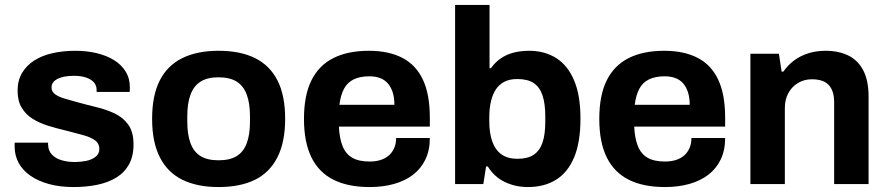

<svg xmlns="http://www.w3.org/2000/svg" viewBox="-20 -743 3587 775"><path d="M277 12Q222 12 178 0Q134 -12 103 -33.5Q72 -55 55.5 -85Q39 -115 39 -153Q39 -157 39 -161Q39 -165 40 -167H174Q174 -165 174 -163Q174 -161 174 -159Q175 -134 190 -118.5Q205 -103 229.5 -96Q254 -89 281 -89Q305 -89 327.5 -93.5Q350 -98 365.5 -110Q381 -122 381 -141Q381 -165 361.5 -178Q342 -191 310.5 -199Q279 -207 242 -217Q208 -225 174 -235.5Q140 -246 112.5 -263Q85 -280 68 -307.5Q51 -335 51 -377Q51 -418 69 -448.5Q87 -479 118.5 -499Q150 -519 192.5 -528.5Q235 -538 284 -538Q330 -538 370 -528.5Q410 -519 440 -500.5Q470 -482 487 -454.5Q504 -427 504 -393Q504 -386 504 -380Q504 -374 503 -372H370V-380Q370 -398 359 -410.5Q348 -423 327.5 -430Q307 -437 278 -437Q258 -437 241.5 -434Q225 -431 213 -425Q201 -419 194.5 -410.5Q188 -402 188 -390Q188 -373 202.5 -362.5Q217 -352 241 -345Q265 -338 294 -330Q330 -320 369.5 -310.5Q409 -301 443 -285Q477 -269 498 -239.5Q519 -210 519 -160Q519 -112 500.5 -79Q482 -46 449 -26Q416 -6 372 3Q328 12 277 12Z M862 12Q776 12 716 -17.5Q656 -47 625 -108.5Q594 -170 594 -263Q594 -358 625 -418.5Q656 -479 716 -508.5Q776 -538 862 -538Q950 -538 1009.5 -508.5Q1069 -479 1100 -418.5Q1131 -358 1131 -263Q1131 -170 1100 -108.5Q1069 -47 1009.5 -17.5Q950 12 862 12ZM862 -96Q908 -96 935.5 -113Q963 -130 976 -165Q989 -200 989 -251V-275Q989 -326 976 -361Q963 -396 935.5 -413.5Q908 -431 862 -431Q817 -431 789.5 -413.5Q762 -396 749 -361Q736 -326 736 -275V-251Q736 -200 749 -165Q762 -130 789.5 -113Q817 -96 862 -96Z M1472 12Q1385 12 1326 -17.5Q1267 -47 1237 -108Q1207 -169 1207 -263Q1207 -358 1237 -418.5Q1267 -479 1325.5 -508.5Q1384 -538 1469 -538Q1549 -538 1604 -509.5Q1659 -481 1687 -421.5Q1715 -362 1715 -268V-232H1348Q1350 -186 1362.5 -154Q1375 -122 1401.5 -106.5Q1428 -91 1472 -91Q1496 -91 1515.5 -97Q1535 -103 1549 -115Q1563 -127 1571 -145Q1579 -163 1579 -186H1715Q1715 -136 1697 -99Q1679 -62 1647 -37.5Q1615 -13 1570.5 -0.5Q1526 12 1472 12ZM1350 -320H1572Q1572 -350 1564.5 -372Q1557 -394 1544 -408Q1531 -422 1512.5 -428.5Q1494 -435 1471 -435Q1433 -435 1407.5 -422.5Q1382 -410 1368.5 -384.5Q1355 -359 1350 -320Z M2111 12Q2060 12 2017.5 -8.5Q1975 -29 1949 -71H1942L1931 0H1817V-723H1956V-468H1962Q1978 -491 2001 -507Q2024 -523 2053 -530.5Q2082 -538 2116 -538Q2178 -538 2224.5 -509Q2271 -480 2297 -419.5Q2323 -359 2323 -264Q2323 -169 2297.5 -108Q2272 -47 2224.5 -17.5Q2177 12 2111 12ZM2068 -102Q2110 -102 2134.5 -118.5Q2159 -135 2170 -168Q2181 -201 2181 -251V-274Q2181 -324 2170 -357.5Q2159 -391 2134.5 -407.5Q2110 -424 2068 -424Q2038 -424 2017 -413.5Q1996 -403 1982.5 -383.5Q1969 -364 1962 -335Q1955 -306 1955 -271V-253Q1955 -206 1967 -172Q1979 -138 2004 -120Q2029 -102 2068 -102Z M2664 12Q2577 12 2518 -17.5Q2459 -47 2429 -108Q2399 -169 2399 -263Q2399 -358 2429 -418.5Q2459 -479 2517.5 -508.5Q2576 -538 2661 -538Q2741 -538 2796 -509.5Q2851 -481 2879 -421.5Q2907 -362 2907 -268V-232H2540Q2542 -186 2554.5 -154Q2567 -122 2593.5 -106.5Q2620 -91 2664 -91Q2688 -91 2707.5 -97Q2727 -103 2741 -115Q2755 -127 2763 -145Q2771 -163 2771 -186H2907Q2907 -136 2889 -99Q2871 -62 2839 -37.5Q2807 -13 2762.5 -0.5Q2718 12 2664 12ZM2542 -320H2764Q2764 -350 2756.5 -372Q2749 -394 2736 -408Q2723 -422 2704.5 -428.5Q2686 -435 2663 -435Q2625 -435 2599.5 -422.5Q2574 -410 2560.5 -384.5Q2547 -359 2542 -320Z M3009 0V-526H3124L3135 -454H3142Q3160 -480 3185.5 -499Q3211 -518 3243 -528Q3275 -538 3313 -538Q3365 -538 3404 -519Q3443 -500 3464.5 -459Q3486 -418 3486 -352V0H3347V-330Q3347 -355 3341 -372.5Q3335 -390 3323.5 -401.5Q3312 -413 3295 -418Q3278 -423 3257 -423Q3226 -423 3201 -408Q3176 -393 3162 -367Q3148 -341 3148 -307V0Z"/></svg>

Font: Archivo SemiBold
Style: Bold
Weight: 700
Version: Version 2.001